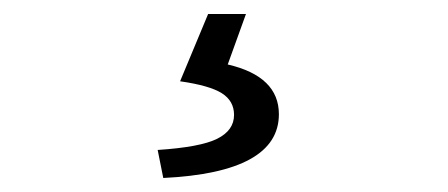

<svg xmlns="http://www.w3.org/2000/svg" viewBox="-20 -28 640 274"><path d="M213 226 205 186Q266 182 290 170Q314 158 314 136Q314 116 296.5 105Q279 94 237 88L277 -8H331L305 64Q378 81 378 135Q378 218 213 226Z"/></svg>

Font: TypoPRO Source Code Pro
Style: Regular
Weight: 400
Monospace: yes
Designer: Paul D. Hunt, Teo Tuominen
Foundry: Adobe Systems Incorporated
Version: Version 2.010;PS 1.0;hotconv 1.0.84;makeotf.lib2.5.63406